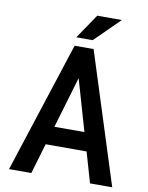

<svg xmlns="http://www.w3.org/2000/svg" viewBox="-96 -959 792 1027"><g transform="rotate(10 300.0 -445.0)"><path d="M417.5 -165H195.3L146.5 0H25.4L256.3 -710.9H359.4L585.9 0H465.3ZM225.1 -265.1H388.2L307.6 -543.9ZM347.7 -890.1H481.4L346.2 -756.8H257.3Z"/></g></svg>

Font: TypoPRO Roboto Mono
Style: Regular
Weight: 500
Designer: Google
Version: Version 2.000986; 2015; ttfautohint (v1.3)